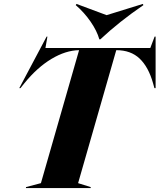

<svg xmlns="http://www.w3.org/2000/svg" viewBox="-20 -956 811 976"><path d="M217 -770H221L211 -712H744L766 -770H771V-508H765L758 -533Q735 -615 690 -658Q645 -701 571 -701L377 -25L441 -5V0H112V-5L188 -25L382 -701Q314 -700 241.5 -656.5Q169 -613 104 -533L84 -508H78ZM490 -756H485Q473 -799 440.5 -846Q408 -893 365 -930L369 -936L522 -879L706 -936L709 -930Q586 -846 490 -756Z"/></svg>

Font: Nyght Serif Dark Italic
Style: Regular
Weight: 800
Italic angle: -16°
Designer: Maksym Kobuzan
Version: Version 0.400